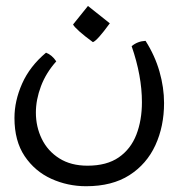

<svg xmlns="http://www.w3.org/2000/svg" viewBox="-20 -359 613 648"><path d="M270.5 269.5Q208.5 269.5 153.1 244.4Q97.7 219.2 63.2 168Q28.8 116.7 28.8 39.1Q28.8 -18.6 54.7 -76.9Q80.6 -135.3 135.3 -181.2Q155.3 -173.8 169.9 -151.9Q135.3 -113.3 118.2 -67.9Q101.1 -22.5 101.1 21Q101.1 68.8 121.1 109.9Q141.1 150.9 180.2 175.5Q219.2 200.2 275.4 200.2Q340.3 200.2 380.9 172.1Q421.4 144 440.2 95.5Q459 46.9 459 -14.2Q459 -103 424.3 -203.1Q443.8 -219.7 471.2 -221.2Q502.9 -171.4 518.3 -117.4Q533.7 -63.5 533.7 -11.2Q533.7 67.4 504.4 131.1Q475.1 194.8 416.7 232.2Q358.4 269.5 270.5 269.5ZM293.5 -216.8Q266.1 -236.8 248 -252.9Q230 -269 226.6 -276.4L276.9 -338.9L350.6 -280.3Q307.6 -221.2 293.5 -216.8Z"/></svg>

Font: Harmattan
Style: Regular
Weight: 400
Designer: George W. Nuss III and SIL International
Foundry: SIL International
Version: Version 4.000